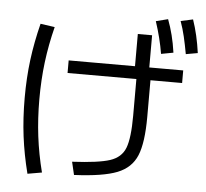

<svg xmlns="http://www.w3.org/2000/svg" viewBox="-57 -879 1053 980"><g transform="rotate(5 469.0 -389.0)"><path d="M630.9 -302.7V-528.3H618.2V-719.7H691.4V-528.3H703.1V-302.7Q703.1 -169.9 675.8 -104Q648.4 -38.1 576.7 -9.8Q504.9 18.6 356.4 25.4L340.8 -41Q475.6 -47.9 533.7 -66.9Q591.8 -85.9 611.3 -136.7Q630.9 -187.5 630.9 -302.7ZM71.3 -344.7Q71.3 -448.2 83 -540Q94.7 -631.8 119.1 -728.5L192.4 -717.8Q168.9 -625 157.7 -534.7Q146.5 -444.3 146.5 -344.7Q146.5 -245.1 157.7 -154.8Q168.9 -64.5 192.4 27.3L119.1 40Q94.7 -55.7 83 -147.9Q71.3 -240.2 71.3 -344.7ZM278.3 -554.7H865.2V-490.2H278.3ZM704.1 -793 765.6 -808.6Q780.3 -769.5 790.5 -729Q800.8 -688.5 807.6 -640.6L745.1 -628.9Q732.4 -707 704.1 -793ZM830.1 -804.7 892.6 -818.4Q918.9 -742.2 931.6 -649.4L871.1 -638.7Q862.3 -687.5 853 -727.1Q843.8 -766.6 830.1 -804.7Z"/></g></svg>

Font: Pretendard JP Variable
Style: Regular
Weight: 400
Designer: Base glyphs from Inter by Rasmus Andersson; Hangul glyphs from Noto Sans CJK(Source Han Sans) by Jang Soo-young and Kang
Foundry: Kil Hyung-jin
Version: Version 1.307;Glyphs 3.2 (3192)